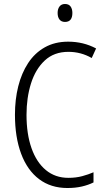

<svg xmlns="http://www.w3.org/2000/svg" viewBox="-20 -933 528 963"><path d="M323 -673Q251 -673 204.5 -629.5Q158 -586 135.5 -514.5Q113 -443 113 -357Q113 -261 138 -190Q163 -119 210 -80Q257 -41 323 -41Q361 -41 392.5 -49.5Q424 -58 449 -69V-18Q423 -5 390.5 2.5Q358 10 318 10Q235 10 176 -34.5Q117 -79 86 -162Q55 -245 55 -358Q55 -434 71.5 -500Q88 -566 121 -616.5Q154 -667 204.5 -695.5Q255 -724 322 -724Q398 -724 462 -690L440 -642Q386 -673 323 -673ZM306 -913Q325 -913 334 -900.5Q343 -888 343 -868Q343 -823 306 -823Q288 -823 278.5 -835Q269 -847 269 -868Q269 -888 278.5 -900.5Q288 -913 306 -913Z"/></svg>

Font: Noto Sans Georgian Condensed Light
Style: Regular
Weight: 300
Width: 3
Designer: Monotype Design Team, Akaki Razmadze
Foundry: Google LLC
Version: Version 2.005; ttfautohint (v1.8.4.7-5d5b)